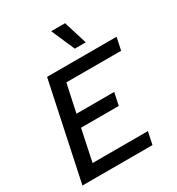

<svg xmlns="http://www.w3.org/2000/svg" viewBox="-215 -1065 1104 1199"><g transform="rotate(-30 337.0 -466.0)"><path d="M173 -698H674L655 -608H260L217 -407H489L470 -317H198L150 -90H549L530 0H25ZM411 -764 338 -932H438L490 -764Z"/></g></svg>

Font: Azeret Mono
Style: Italic
Weight: 400
Italic angle: -12°
Designer: Martin Vácha
Foundry: Displaay
Version: Version 1.000; Glyphs 3.0.3, build 3074